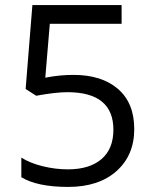

<svg xmlns="http://www.w3.org/2000/svg" viewBox="-20 -734 612 764"><path d="M272 -436Q384.8 -436 449.5 -380.1Q514.2 -324.2 514.2 -220.2Q514.2 -116.2 443.6 -53.2Q373 9.8 251 9.8Q128.9 9.8 64.9 -28.8V-106.9Q99.1 -85 149.9 -72.5Q200.7 -60.1 250 -60.1Q335.9 -60.1 383.5 -100.6Q431.2 -141.1 431.2 -217.8Q431.2 -367.2 248 -367.2Q201.7 -367.2 124 -353L82 -379.9L108.9 -713.9H463.9V-639.2H178.2L160.2 -424.8Q216.3 -436 272 -436Z"/></svg>

Font: OpenSans
Style: Regular
Weight: 400
Foundry: Ascender Corporation
Version: Version 1.10